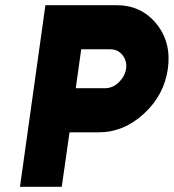

<svg xmlns="http://www.w3.org/2000/svg" viewBox="-20 -720 670 740"><path d="M155 -700 57 0H218L248 -210H360Q457 -210 535 -282Q613 -354 627 -455Q641 -557 583 -628Q525 -700 429 -700ZM293 -530H405Q434 -530 452 -508Q470 -485 466 -455Q461 -425 437 -402Q414 -380 384 -380H272Z"/></svg>

Font: Unageo
Style: Black-Italic
Weight: 900
Designer: Richard Sepsi
Foundry: Richard Sepsi
Version: Version 2.000